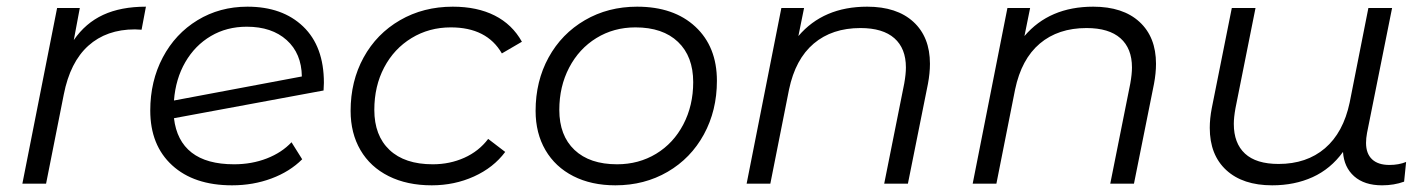

<svg xmlns="http://www.w3.org/2000/svg" viewBox="-20 -550 4275 575"><path d="M417 -530 404 -461 384 -462Q299 -462 244.5 -413Q190 -364 171 -267L118 0H47L151 -526H219L201 -430Q236 -481 289 -505.5Q342 -530 417 -530Z M950 -302 949 -279 501 -196Q509 -128 554 -93Q599 -58 681 -58Q734 -58 779 -75.5Q824 -93 853 -124L885 -73Q848 -36 793 -15.5Q738 5 675 5Q561 5 495.5 -55Q430 -115 430 -219Q430 -307 467.5 -378Q505 -449 571.5 -489.5Q638 -530 721 -530Q826 -530 888 -470.5Q950 -411 950 -302ZM501 -249 884 -321Q883 -390 838.5 -430Q794 -470 719 -470Q659 -470 611.5 -442Q564 -414 535 -364Q506 -314 501 -249Z M1030 -218Q1030 -307 1069 -378Q1108 -449 1178 -489.5Q1248 -530 1336 -530Q1409 -530 1461.5 -503.5Q1514 -477 1543 -425L1483 -390Q1438 -468 1330 -468Q1265 -468 1212.5 -436Q1160 -404 1130.5 -348Q1101 -292 1101 -221Q1101 -144 1146.5 -101Q1192 -58 1276 -58Q1327 -58 1370.5 -77.5Q1414 -97 1442 -134L1493 -95Q1458 -48 1399.5 -21.5Q1341 5 1273 5Q1199 5 1144 -22.5Q1089 -50 1059.5 -100.5Q1030 -151 1030 -218Z M1584 -218Q1584 -307 1623 -378Q1662 -449 1731.5 -489.5Q1801 -530 1888 -530Q1998 -530 2062.5 -470Q2127 -410 2127 -308Q2127 -219 2088 -147.5Q2049 -76 1979.5 -35.5Q1910 5 1823 5Q1751 5 1697 -22.5Q1643 -50 1613.5 -100.5Q1584 -151 1584 -218ZM2056 -304Q2056 -381 2010.5 -424.5Q1965 -468 1883 -468Q1818 -468 1766 -436Q1714 -404 1684.5 -347.5Q1655 -291 1655 -221Q1655 -144 1700.5 -101Q1746 -58 1828 -58Q1893 -58 1945 -89.5Q1997 -121 2026.5 -177.5Q2056 -234 2056 -304Z M2765 -359Q2765 -331 2759 -299L2699 0H2628L2688 -300Q2693 -328 2693 -348Q2693 -405 2658.5 -435.5Q2624 -466 2557 -466Q2472 -466 2417 -419.5Q2362 -373 2343 -282L2287 0H2216L2320 -526H2388L2371 -442Q2446 -530 2577 -530Q2666 -530 2715.5 -484.5Q2765 -439 2765 -359Z M3442 -359Q3442 -331 3436 -299L3376 0H3305L3365 -300Q3370 -328 3370 -348Q3370 -405 3335.5 -435.5Q3301 -466 3234 -466Q3149 -466 3094 -419.5Q3039 -373 3020 -282L2964 0H2893L2997 -526H3065L3048 -442Q3123 -530 3254 -530Q3343 -530 3392.5 -484.5Q3442 -439 3442 -359Z M4191 -65 4185 -6Q4155 5 4119 5Q4066 5 4035.5 -22Q4005 -49 4002 -95Q3965 -44 3911 -19.5Q3857 5 3790 5Q3702 5 3652.5 -40.5Q3603 -86 3603 -167Q3603 -195 3609 -226L3669 -526H3740L3680 -226Q3675 -198 3675 -179Q3675 -121 3708.5 -90Q3742 -59 3809 -59Q3893 -59 3948 -106Q4003 -153 4022 -243L4078 -526H4149L4074 -152Q4071 -136 4071 -122Q4071 -90 4089 -73Q4107 -56 4141 -56Q4169 -56 4191 -65Z"/></svg>

Font: Montserrat Alternates
Style: Italic
Weight: 400
Italic angle: -11.3°
Designer: Julieta Ulanovsky
Foundry: Julieta Ulanovsky
Version: Version 7.200